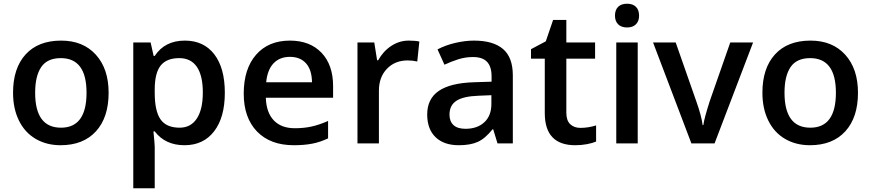

<svg xmlns="http://www.w3.org/2000/svg" viewBox="-20 -767 4659 1027"><path d="M561 -271Q561 -138.7 493.2 -64.5Q425.3 9.8 304.2 9.8Q228.5 9.8 170.4 -24.4Q112.3 -58.6 81.1 -122.6Q49.8 -186.5 49.8 -271Q49.8 -402.3 117.2 -476.1Q184.6 -549.8 307.1 -549.8Q424.3 -549.8 492.7 -474.4Q561 -398.9 561 -271ZM168 -271Q168 -84 306.2 -84Q442.9 -84 442.9 -271Q442.9 -456.1 305.2 -456.1Q232.9 -456.1 200.4 -408.2Q168 -360.4 168 -271Z M966.8 9.8Q864.3 9.8 807.6 -64H800.8Q807.6 4.4 807.6 19V240.2H692.9V-540H785.6Q789.6 -524.9 801.8 -467.8H807.6Q861.3 -549.8 968.8 -549.8Q1069.8 -549.8 1126.2 -476.6Q1182.6 -403.3 1182.6 -271Q1182.6 -138.7 1125.2 -64.5Q1067.9 9.8 966.8 9.8ZM939 -456.1Q870.6 -456.1 839.1 -416Q807.6 -376 807.6 -288.1V-271Q807.6 -172.4 838.9 -128.2Q870.1 -84 940.9 -84Q1000.5 -84 1032.7 -132.8Q1064.9 -181.6 1064.9 -272Q1064.9 -362.8 1033 -409.4Q1001 -456.1 939 -456.1Z M1551.8 9.8Q1425.8 9.8 1354.7 -63.7Q1283.7 -137.2 1283.7 -266.1Q1283.7 -398.4 1349.6 -474.1Q1415.5 -549.8 1530.8 -549.8Q1637.7 -549.8 1699.7 -484.9Q1761.7 -419.9 1761.7 -306.2V-244.1H1401.9Q1404.3 -165.5 1444.3 -123.3Q1484.4 -81.1 1557.1 -81.1Q1605 -81.1 1646.2 -90.1Q1687.5 -99.1 1734.9 -120.1V-26.9Q1692.9 -6.8 1649.9 1.5Q1606.9 9.8 1551.8 9.8ZM1530.8 -462.9Q1476.1 -462.9 1443.1 -428.2Q1410.2 -393.6 1403.8 -327.1H1648.9Q1647.9 -394 1616.7 -428.5Q1585.4 -462.9 1530.8 -462.9Z M2166 -549.8Q2200.7 -549.8 2223.1 -544.9L2211.9 -438Q2187.5 -443.8 2161.1 -443.8Q2092.3 -443.8 2049.6 -398.9Q2006.8 -354 2006.8 -282.2V0H1892.1V-540H1981.9L1997.1 -444.8H2002.9Q2029.8 -493.2 2073 -521.5Q2116.2 -549.8 2166 -549.8Z M2641.1 0 2618.2 -75.2H2614.3Q2575.2 -25.9 2535.6 -8.1Q2496.1 9.8 2434.1 9.8Q2354.5 9.8 2309.8 -33.2Q2265.1 -76.2 2265.1 -154.8Q2265.1 -238.3 2327.1 -280.8Q2389.2 -323.2 2516.1 -327.1L2609.4 -330.1V-358.9Q2609.4 -410.6 2585.2 -436.3Q2561 -461.9 2510.3 -461.9Q2468.8 -461.9 2430.7 -449.7Q2392.6 -437.5 2357.4 -420.9L2320.3 -502.9Q2364.3 -525.9 2416.5 -537.8Q2468.8 -549.8 2515.1 -549.8Q2618.2 -549.8 2670.7 -504.9Q2723.1 -460 2723.1 -363.8V0ZM2470.2 -78.1Q2532.7 -78.1 2570.6 -113Q2608.4 -147.9 2608.4 -210.9V-257.8L2539.1 -254.9Q2458 -252 2421.1 -227.8Q2384.3 -203.6 2384.3 -153.8Q2384.3 -117.7 2405.8 -97.9Q2427.2 -78.1 2470.2 -78.1Z M3084.5 -83Q3126.5 -83 3168.5 -96.2V-9.8Q3149.4 -1.5 3119.4 4.2Q3089.4 9.8 3057.1 9.8Q2894 9.8 2894 -162.1V-453.1H2820.3V-503.9L2899.4 -545.9L2938.5 -660.2H3009.3V-540H3163.1V-453.1H3009.3V-164.1Q3009.3 -122.6 3030 -102.8Q3050.8 -83 3084.5 -83Z M3391.1 0H3276.4V-540H3391.1ZM3269.5 -683.1Q3269.5 -713.9 3286.4 -730.5Q3303.2 -747.1 3334.5 -747.1Q3364.7 -747.1 3381.6 -730.5Q3398.4 -713.9 3398.4 -683.1Q3398.4 -653.8 3381.6 -637Q3364.7 -620.1 3334.5 -620.1Q3303.2 -620.1 3286.4 -637Q3269.5 -653.8 3269.5 -683.1Z M3678.2 0 3473.1 -540H3594.2L3704.1 -226.1Q3732.4 -147 3738.3 -98.1H3742.2Q3746.6 -133.3 3776.4 -226.1L3886.2 -540H4008.3L3802.2 0Z M4569.3 -271Q4569.3 -138.7 4501.5 -64.5Q4433.6 9.8 4312.5 9.8Q4236.8 9.8 4178.7 -24.4Q4120.6 -58.6 4089.4 -122.6Q4058.1 -186.5 4058.1 -271Q4058.1 -402.3 4125.5 -476.1Q4192.9 -549.8 4315.4 -549.8Q4432.6 -549.8 4501 -474.4Q4569.3 -398.9 4569.3 -271ZM4176.3 -271Q4176.3 -84 4314.5 -84Q4451.2 -84 4451.2 -271Q4451.2 -456.1 4313.5 -456.1Q4241.2 -456.1 4208.7 -408.2Q4176.3 -360.4 4176.3 -271Z"/></svg>

Font: f2_4961           
Style: Regular
Weight: 600
Foundry: Ascender Corporation
Version: Version 1.10